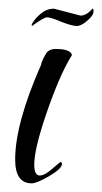

<svg xmlns="http://www.w3.org/2000/svg" viewBox="-20 -408 236 443"><path d="M53 15Q15 15 15 -40Q15 -123 75 -259Q75 -263 80.5 -274Q86 -285 89 -288Q96 -295 108 -295Q143 -295 146 -281Q130 -255 115.5 -221Q101 -187 87 -146Q72 -102 65.5 -73.5Q59 -45 59 -28Q59 -3 72 -3Q81 -3 95 -14Q106 -23 110.5 -27Q115 -31 119 -34Q123 -34 123 -30Q123 -19 94 -2Q65 15 53 15ZM53.8 -348 53 -350Q53 -353 59.8 -362Q66.7 -371 78.2 -379.5Q89.8 -388 104.3 -388L165.9 -372Q179.6 -372 193.3 -388Q196.8 -388 195.5 -379Q194.2 -370 176.2 -356Q165.1 -348 157.4 -348Q146.3 -348 120.6 -358Q97.5 -368 88.1 -368Q81.2 -368 53.8 -348Z"/></svg>

Font: Qwigley
Style: Regular
Weight: 400
Designer: Robert E. Leuschke
Foundry: Robert E. Leuschke
Version: Version 1.010; ttfautohint (v1.8.3)